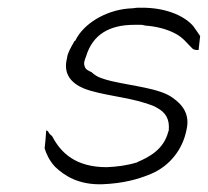

<svg xmlns="http://www.w3.org/2000/svg" viewBox="-20 -509 536 495"><path d="M153 -360C142 -319 163 -295 196 -281C239 -264 307 -259 355 -243H356C365 -239 374 -238 385 -231C407 -219 418 -202 415 -172L414 -170C402 -123 364 -104 334 -91L333 -90H332C310 -83 282 -79 255 -78C175 -78 137 -115 115 -157C113 -160 108 -163 107 -165C105 -168 104 -172 99 -173V-171L97 -145L95 -127C99 -113 107 -95 122 -79C147 -55 184 -32 244 -34C295 -36 335 -46 370 -61C417 -81 451 -123 461 -175C470 -214 451 -239 425 -257C393 -281 323 -287 267 -300C248 -305 230 -309 216 -323C210 -326 200 -329 198 -339C195 -347 199 -356 202 -364C219 -420 262 -445 326 -445H343C349 -445 349 -444 355 -443C383 -441 410 -434 431 -423C453 -412 464 -395 476 -384C480 -380 487 -380 492 -380L496 -416C491 -423 485 -433 478 -442C458 -465 416 -487 355 -489H333C327 -488 316 -487 311 -487C252 -482 195 -448 174 -404L172 -403C163 -387 155 -374 153 -361Z"/></svg>

Font: SolarCharger
Style: 152
Weight: 100
Designer: Mew Too
Foundry: Cannot Into Space Fonts/KineticPlasma Fonts
Version: Version 1.100